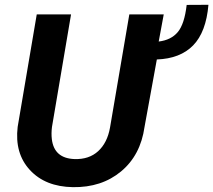

<svg xmlns="http://www.w3.org/2000/svg" viewBox="-20 -771 890 801"><path d="M663.1 -710.9 642.1 -597.7Q693.8 -604 721.7 -637.2Q749.5 -670.4 758.8 -750.5L849.6 -751Q839.8 -637.2 785.9 -581.8Q731.9 -526.4 634.3 -522.9L583 -241.7Q566.4 -123.5 485.1 -55.9Q403.8 11.7 283.7 9.8Q168.9 7.8 104.7 -61.8Q40.5 -131.3 53.7 -241.7L133.3 -710.9H276.4L196.8 -241.2Q193.4 -213.9 196.3 -189.9Q206.1 -110.4 291 -107.4Q351.6 -105.5 389.6 -140.4Q427.7 -175.3 439 -238.8L519.5 -710.9Z"/></svg>

Font: RobotoInd
Style: Bold Italic
Weight: 700
Italic angle: -12°
Designer: Google
Version: Version 2.001150; 2014